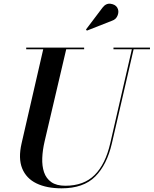

<svg xmlns="http://www.w3.org/2000/svg" viewBox="-20 -1009 836 1044"><path d="M588.5 -896 452.5 -842.5 447.5 -848.5 537 -967Q556 -992 581.2 -988.5Q606.5 -985 617 -968.5Q628.5 -950 620.2 -926.8Q612 -903.5 588.5 -896ZM122.5 -750H437.5V-741H340L222.5 -240Q211.5 -193 209.8 -149.8Q208 -106.5 219.5 -72.5Q231 -38.5 259 -18.8Q287 1 335.5 1Q436 1 494.8 -57.8Q553.5 -116.5 579.5 -230L697 -741H597V-750H795.5V-741H706.5L588.5 -230Q561.5 -112.5 497.5 -48.8Q433.5 15 315 15Q233.5 15 178 -12Q122.5 -39 100.5 -93.5Q78.5 -148 97.5 -230L215 -741H122.5Z"/></svg>

Font: Bodoni* 24pt Medium
Style: Italic
Weight: 500
Italic angle: -13°
Version: Version 2.3